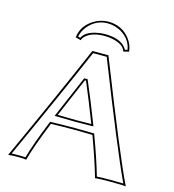

<svg xmlns="http://www.w3.org/2000/svg" viewBox="-121 -935 943 1039"><g transform="rotate(15 350.5 -415.5)"><path d="M209 -706.1Q215.3 -770.5 275.4 -809.1Q314.5 -833.5 357.9 -834Q433.6 -834 479 -776.9Q504.4 -744.1 507.8 -706.1L477.1 -698.2Q467.3 -735.8 402.8 -749.5Q380.9 -753.9 357.9 -753.9Q289.6 -753.9 254.4 -722.2Q242.2 -710.4 238.8 -698.2ZM200.2 -219.2Q141.6 -74.7 121.1 2.9Q108.4 0 76.2 0Q32.7 0 20 2.9Q190.4 -370.1 314.9 -658.2H404.8Q608.9 -139.2 679.2 2.9Q661.6 0 587.9 0Q524.4 0 506.8 2.9Q482.4 -84.5 432.6 -219.7Q371.6 -221.2 333 -221.2Q275.9 -221.2 200.2 -219.2ZM411.6 -274.9Q363.3 -399.9 323.2 -494.1H316.9L223.6 -275.9Q236.8 -275.9 267.6 -274.9Q311 -273.9 328.1 -273.9Q360.4 -273.9 411.6 -274.9ZM220.2 -713.4 232.9 -710Q252.4 -750.5 325.7 -761.7Q342.3 -764.2 357.9 -764.2Q440.9 -764.2 474.6 -722.7Q480 -715.8 483.4 -710L497.1 -713.4Q487.3 -773.4 429.7 -805.7Q396 -823.7 357.9 -824.2Q292.5 -824.2 249 -772.9Q226.1 -745.1 220.2 -713.4ZM190.9 -223.1 193.4 -229H200.2Q276.4 -231 333 -231Q372.6 -231 432.6 -229.5H439.5L441.9 -223.1Q489.3 -95.7 514.2 -7.8Q536.1 -9.8 587.9 -9.8Q637.2 -9.8 662.1 -8.8Q585.4 -171.9 397.9 -647.9H321.8Q200.2 -366.7 36.6 -9.3Q51.8 -10.3 76.2 -9.8Q101.1 -9.8 113.8 -8.3Q135.7 -87.4 190.9 -223.1ZM420.9 -278.8 425.8 -265.6 411.6 -265.1Q359.4 -264.2 328.1 -264.2Q311 -264.2 267.1 -265.1Q236.3 -265.6 223.6 -266.1H208.5L310.5 -503.9H329.6L332 -498Q373 -402.8 420.9 -278.8Z"/></g></svg>

Font: Linux Biolinum Outline O
Style: Bold
Weight: 700
Designer: Philipp H. Poll
Foundry: Philipp H. Poll
Version: Version 0.9.2